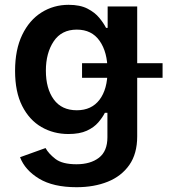

<svg xmlns="http://www.w3.org/2000/svg" viewBox="-20 -573 724 809"><path d="M302.7 215.8Q204.1 215.8 144.5 179.7Q85 143.6 64.5 89.4L171.9 50.8Q184.6 74.2 213.6 96.7Q242.7 119.1 302.2 119.1Q361.3 119.1 397 91.6Q432.6 64 432.6 5.4V-97.7H421.9Q412.1 -78.1 394 -57.1Q376 -36.1 345.7 -22.2Q315.4 -8.3 268.1 -8.3Q205.6 -8.3 154.5 -37.8Q103.5 -67.4 73.5 -126.5Q43.5 -185.5 43.5 -274.4Q43.5 -363.8 73.5 -426Q103.5 -488.3 154.8 -520.5Q206.1 -552.7 269 -552.7Q317.4 -552.7 348.6 -536.6Q379.9 -520.5 398.4 -497.8Q417 -475.1 426.8 -455.6H433.6V-545.9H558.1V1.5Q558.1 74.7 524.9 122.1Q491.7 169.4 434.1 192.6Q376.5 215.8 302.7 215.8ZM303.7 -108.4Q365.7 -108.4 399.4 -152.8Q433.1 -197.3 433.1 -275.4Q433.1 -353 399.9 -400.6Q366.7 -448.2 303.7 -448.2Q239.3 -448.2 206.3 -398.9Q173.3 -349.6 173.3 -275.4Q173.3 -199.7 206.5 -154.1Q239.7 -108.4 303.7 -108.4ZM325.7 -245.1V-306.6H665V-245.1Z"/></svg>

Font: Inter SemiBold
Style: Regular
Weight: 600
Designer: Rasmus Andersson
Foundry: rsms
Version: Version 4.001;git-9221beed3